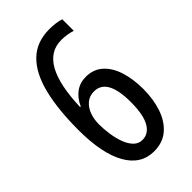

<svg xmlns="http://www.w3.org/2000/svg" viewBox="-226 -797 881 881"><g transform="rotate(-45 214.5 -356.5)"><path d="M224 12Q139 12 93 -69.5Q47 -151 47 -303Q47 -436 70.5 -530.5Q94 -625 145.5 -675Q197 -725 280 -725Q301 -725 319.5 -722.5Q338 -720 354 -715V-640Q321 -651 283 -651Q136 -651 127 -372H131Q148 -410 176.5 -431Q205 -452 243 -452Q293 -452 326 -422Q359 -392 375 -340.5Q391 -289 391 -226Q391 -159 372.5 -105Q354 -51 317 -19.5Q280 12 224 12ZM223 -63Q263 -63 285.5 -102.5Q308 -142 308 -224Q308 -378 223 -378Q193 -378 172.5 -360.5Q152 -343 142 -315Q132 -287 132 -255Q132 -224 137 -190Q142 -156 152.5 -127.5Q163 -99 180.5 -81Q198 -63 223 -63Z"/></g></svg>

Font: Noto Sans Tamil ExtraCondensed
Style: Regular
Weight: 400
Width: 2
Designer: Jelle Bosma - Monotype Design Team
Foundry: Monotype Imaging Inc.
Version: Version 2.004